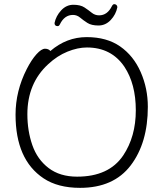

<svg xmlns="http://www.w3.org/2000/svg" viewBox="-20 -890 785 926"><path d="M546 -855Q539 -820 514 -793.5Q489 -767 455 -767Q421 -767 401.5 -779.5Q382 -792 366.5 -805Q351 -818 332 -818Q291 -818 269 -773Q265 -764 258 -764Q243 -764 243 -779Q250 -813 275 -840Q300 -867 334 -867Q368 -867 387.5 -854Q407 -841 422.5 -828.5Q438 -816 458 -816Q498 -816 520 -861Q525 -870 531 -870Q537 -870 541.5 -866Q546 -862 546 -855ZM223 -644Q301 -711 398 -711Q495 -711 559.5 -666Q624 -621 658.5 -542.5Q693 -464 693 -375Q693 -201 610.5 -92.5Q528 16 366 16Q259 16 190 -30Q55 -120 55 -337Q55 -451 109 -557Q132 -602 156 -628.5Q180 -655 197 -655Q214 -655 223 -644ZM352 -38Q505 -38 574 -140Q635 -231 635 -358Q635 -485 580 -568Q517 -661 399 -661Q355 -661 305.5 -641Q256 -621 212 -580Q112 -488 112 -339Q112 -259 136 -190Q160 -121 214.5 -79.5Q269 -38 352 -38Z"/></svg>

Font: LXGW WenKai Lite Light
Style: Regular
Weight: 300
Designer: LXGW / Fontworks Inc.
Foundry: LXGW / Fontworks Inc.
Version: Version 1.511; March 25, 2025